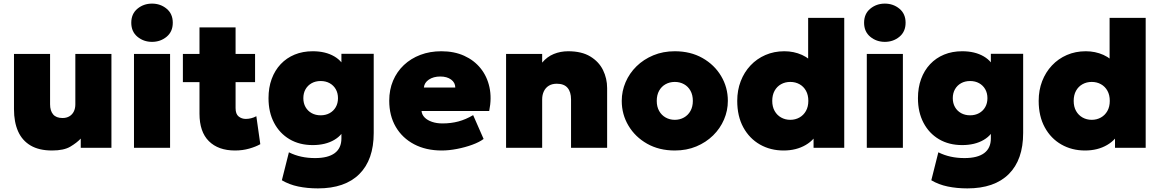

<svg xmlns="http://www.w3.org/2000/svg" viewBox="-20 -819 6432 1064"><path d="M268.5 15Q196.5 15 149.8 -12.5Q103 -40 80.2 -91.2Q57.5 -142.5 57.5 -214V-520H257.5V-241Q257.5 -205 274.5 -185Q291.5 -165 326.5 -165Q349 -165 365 -174.8Q381 -184.5 389.2 -201.5Q397.5 -218.5 397.5 -241V-520H597.5V0H427.5V-51Q406 -28 370 -6.5Q334 15 268.5 15Z M722.5 0V-520H922.5V0ZM822.5 -587Q776 -587 741.8 -615.2Q707.5 -643.5 707.5 -693Q707.5 -742.5 741.8 -770.8Q776 -799 822.5 -799Q869 -799 903.2 -770.8Q937.5 -742.5 937.5 -693Q937.5 -643.5 903.2 -615.2Q869 -587 822.5 -587Z M1282.5 15Q1189.5 15 1137.5 -36.8Q1085.5 -88.5 1085.5 -189V-667H1285.5V-520H1393.5V-364H1285.5V-220Q1285.5 -187 1302.5 -173.5Q1319.5 -160 1342.5 -160Q1357 -160 1372 -163.8Q1387 -167.5 1400.5 -175L1422.5 -20Q1398 -6 1361.2 4.5Q1324.5 15 1282.5 15ZM993.5 -364V-520H1101.5V-364Z M1742 225Q1683 225 1632.8 214.5Q1582.5 204 1542 180L1581 25Q1614 41.5 1649.8 49.2Q1685.5 57 1726 57Q1798 57 1835 29.5Q1872 2 1872 -52V-167L1897 -124Q1881.5 -72.5 1832.5 -43.8Q1783.5 -15 1713 -15Q1639.5 -15 1584.5 -47.5Q1529.5 -80 1498.8 -138.5Q1468 -197 1468 -275Q1468 -333.5 1485.5 -381.2Q1503 -429 1535.5 -463.5Q1568 -498 1613 -516.5Q1658 -535 1713 -535Q1783.5 -535 1832.5 -506.5Q1881.5 -478 1897 -426L1872 -383V-521H2051V-82Q2051 66.5 1971.2 145.8Q1891.5 225 1742 225ZM1757 -180Q1785 -180 1806.8 -192Q1828.5 -204 1840.8 -225.5Q1853 -247 1853 -275Q1853 -303 1840.8 -324.5Q1828.5 -346 1806.8 -358Q1785 -370 1757 -370Q1729 -370 1707.2 -358Q1685.5 -346 1673.2 -324.5Q1661 -303 1661 -275Q1661 -247 1673.2 -225.5Q1685.5 -204 1707.2 -192Q1729 -180 1757 -180Z M2428 15Q2340.5 15 2275 -19.5Q2209.5 -54 2173.2 -116Q2137 -178 2137 -261Q2137 -321.5 2158.2 -371.8Q2179.5 -422 2218.2 -458.5Q2257 -495 2309.8 -515Q2362.5 -535 2426 -535Q2497 -535 2552.2 -510Q2607.5 -485 2643.5 -440.2Q2679.5 -395.5 2692.5 -335.2Q2705.5 -275 2691 -204H2316Q2318 -183.5 2333.2 -168Q2348.5 -152.5 2374 -143.8Q2399.5 -135 2432 -135Q2479.5 -135 2520.5 -146Q2561.5 -157 2602 -181L2660 -49Q2637 -31.5 2597.5 -17Q2558 -2.5 2513 6.2Q2468 15 2428 15ZM2329 -334H2503Q2503 -361 2480 -378Q2457 -395 2420 -395Q2382 -395 2356.8 -378Q2331.5 -361 2329 -334Z M2784.5 0V-520H2984.5V-472Q3011.5 -504.5 3048.8 -519.8Q3086 -535 3128.5 -535Q3203.5 -535 3251.2 -506Q3299 -477 3321.8 -430.5Q3344.5 -384 3344.5 -331V0H3144.5V-268Q3144.5 -309.5 3125.2 -332.2Q3106 -355 3065.5 -355Q3039.5 -355 3021.5 -344Q3003.5 -333 2994 -313.2Q2984.5 -293.5 2984.5 -268V0Z M3719.5 15Q3632.5 15 3566.2 -22.5Q3500 -60 3462.8 -122.5Q3425.5 -185 3425.5 -260Q3425.5 -314 3446.8 -363.5Q3468 -413 3507.2 -451.5Q3546.5 -490 3600.5 -512.5Q3654.5 -535 3719.5 -535Q3806.5 -535 3872.8 -497.5Q3939 -460 3976.2 -397.5Q4013.5 -335 4013.5 -260Q4013.5 -206 3992.2 -156.5Q3971 -107 3931.8 -68.5Q3892.5 -30 3838.8 -7.5Q3785 15 3719.5 15ZM3719.5 -155Q3747.5 -155 3770.2 -167.8Q3793 -180.5 3806.2 -204Q3819.5 -227.5 3819.5 -260Q3819.5 -292.5 3806.5 -316Q3793.5 -339.5 3770.8 -352.2Q3748 -365 3719.5 -365Q3691 -365 3668.2 -352.2Q3645.5 -339.5 3632.5 -316Q3619.5 -292.5 3619.5 -260Q3619.5 -227.5 3632.8 -204Q3646 -180.5 3668.8 -167.8Q3691.5 -155 3719.5 -155Z M4322.5 15Q4249.5 15 4191.2 -18.2Q4133 -51.5 4099.2 -113.2Q4065.5 -175 4065.5 -260Q4065.5 -319 4084.8 -369Q4104 -419 4139 -456.2Q4174 -493.5 4221.8 -514.2Q4269.5 -535 4326.5 -535Q4379 -535 4424.2 -514.8Q4469.5 -494.5 4505.5 -450L4458.5 -404V-720H4658.5V0H4488.5V-141L4515.5 -96Q4497 -46 4444.8 -15.5Q4392.5 15 4322.5 15ZM4359.5 -155Q4387.5 -155 4410.2 -167.8Q4433 -180.5 4446.2 -204Q4459.5 -227.5 4459.5 -260Q4459.5 -292.5 4446.5 -316Q4433.5 -339.5 4410.8 -352.2Q4388 -365 4359.5 -365Q4331 -365 4308.2 -352.2Q4285.5 -339.5 4272.5 -316Q4259.5 -292.5 4259.5 -260Q4259.5 -227.5 4272.8 -204Q4286 -180.5 4308.8 -167.8Q4331.5 -155 4359.5 -155Z M4783.5 0V-520H4983.5V0ZM4883.5 -587Q4837 -587 4802.8 -615.2Q4768.5 -643.5 4768.5 -693Q4768.5 -742.5 4802.8 -770.8Q4837 -799 4883.5 -799Q4930 -799 4964.2 -770.8Q4998.5 -742.5 4998.5 -693Q4998.5 -643.5 4964.2 -615.2Q4930 -587 4883.5 -587Z M5341 225Q5282 225 5231.8 214.5Q5181.5 204 5141 180L5180 25Q5213 41.5 5248.8 49.2Q5284.5 57 5325 57Q5397 57 5434 29.5Q5471 2 5471 -52V-167L5496 -124Q5480.5 -72.5 5431.5 -43.8Q5382.5 -15 5312 -15Q5238.5 -15 5183.5 -47.5Q5128.5 -80 5097.8 -138.5Q5067 -197 5067 -275Q5067 -333.5 5084.5 -381.2Q5102 -429 5134.5 -463.5Q5167 -498 5212 -516.5Q5257 -535 5312 -535Q5382.5 -535 5431.5 -506.5Q5480.5 -478 5496 -426L5471 -383V-521H5650V-82Q5650 66.5 5570.2 145.8Q5490.5 225 5341 225ZM5356 -180Q5384 -180 5405.8 -192Q5427.5 -204 5439.8 -225.5Q5452 -247 5452 -275Q5452 -303 5439.8 -324.5Q5427.5 -346 5405.8 -358Q5384 -370 5356 -370Q5328 -370 5306.2 -358Q5284.5 -346 5272.2 -324.5Q5260 -303 5260 -275Q5260 -247 5272.2 -225.5Q5284.5 -204 5306.2 -192Q5328 -180 5356 -180Z M5993 15Q5920 15 5861.8 -18.2Q5803.5 -51.5 5769.8 -113.2Q5736 -175 5736 -260Q5736 -319 5755.2 -369Q5774.5 -419 5809.5 -456.2Q5844.5 -493.5 5892.2 -514.2Q5940 -535 5997 -535Q6049.5 -535 6094.8 -514.8Q6140 -494.5 6176 -450L6129 -404V-720H6329V0H6159V-141L6186 -96Q6167.5 -46 6115.2 -15.5Q6063 15 5993 15ZM6030 -155Q6058 -155 6080.8 -167.8Q6103.5 -180.5 6116.8 -204Q6130 -227.5 6130 -260Q6130 -292.5 6117 -316Q6104 -339.5 6081.2 -352.2Q6058.5 -365 6030 -365Q6001.5 -365 5978.8 -352.2Q5956 -339.5 5943 -316Q5930 -292.5 5930 -260Q5930 -227.5 5943.2 -204Q5956.5 -180.5 5979.2 -167.8Q6002 -155 6030 -155Z"/></svg>

Font: Geologica Black
Style: Regular
Weight: 900
Designer: Sindre Bremnes, Frode Helland
Foundry: Monokrom Skriftforlag AS
Version: Version 1.010;gftools[0.9.28]